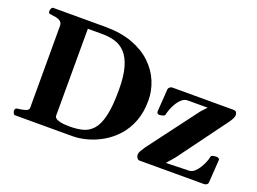

<svg xmlns="http://www.w3.org/2000/svg" viewBox="-103 -930 1565 1167"><g transform="rotate(20 679.5 -346.5)"><path d="M70.8 0Q62.5 0 58.3 -9.8Q54.2 -19.5 54.2 -24.9Q54.2 -41 70.3 -43Q93.8 -44.9 117.4 -51.5Q141.1 -58.1 141.1 -74.2V-602.5Q141.1 -623.5 128.7 -632.8Q116.2 -642.1 99.1 -645.3Q82 -648.4 66.9 -649.9Q56.6 -650.9 53 -654.1Q49.3 -657.2 49.3 -668Q49.3 -673.3 53.5 -683.1Q57.6 -692.9 65.9 -692.9H405.8Q505.4 -692.4 579.6 -664.6Q653.8 -636.7 703.1 -589.4Q752.4 -542 776.9 -482.7Q801.3 -423.3 801.3 -360.4Q801.3 -284.2 778.3 -225.1Q755.4 -166 716.8 -123.5Q678.2 -81.1 630.9 -53.7Q583.5 -26.4 534.2 -13.2Q484.9 0 440.9 0ZM305.7 -82Q305.7 -75.2 313.5 -67.6Q321.3 -60.1 343 -54.7Q364.7 -49.3 407.2 -49.3Q451.7 -49.3 489 -58.8Q526.4 -68.4 553.7 -98.9Q581.1 -129.4 595.9 -191.4Q610.8 -253.4 610.8 -358.4Q610.8 -449.2 594.5 -505.6Q578.1 -562 549.3 -592.5Q520.5 -623 482.7 -634.3Q444.8 -645.5 402.3 -645.5H306.2ZM875.5 0Q865.7 0 858.9 -9.5Q852.1 -19 852.1 -29.3Q852.1 -41.5 859.4 -54.4Q866.7 -67.4 879.9 -86.9L1122.1 -409.2L1170.4 -460.9L1173.8 -443.8H1025.9Q1004.4 -443.8 987.1 -428Q969.7 -412.1 957 -389.9Q944.3 -367.7 937.3 -347.4Q930.2 -327.1 929.2 -318.4Q928.2 -309.1 913.8 -305.7Q899.4 -302.2 891.6 -302.2Q886.2 -302.2 881.1 -306.4Q876 -310.5 876.5 -318.8L886.2 -464.4Q887.2 -473.1 894.5 -479Q901.9 -484.9 909.2 -485.4H1305.2Q1320.8 -485.4 1325.7 -477.3Q1330.6 -469.2 1330.6 -459Q1330.6 -450.7 1324.2 -437.3Q1317.9 -423.8 1307.6 -409.7L1074.2 -92.3L1015.1 -23.4L1012.7 -41L1177.7 -45.4Q1197.8 -45.9 1214.4 -61Q1231 -76.2 1243.4 -97.2Q1255.9 -118.2 1263.2 -137.7Q1270.5 -157.2 1271.5 -166Q1272.5 -175.8 1283.2 -179Q1293.9 -182.1 1309.6 -182.1Q1314.9 -182.1 1321.5 -178Q1328.1 -173.8 1327.1 -165.5L1317.4 -20Q1316.9 -10.7 1309.3 -5.6Q1301.8 -0.5 1294.4 0Z"/></g></svg>

Font: Gelasio
Style: Bold
Weight: 700
Designer: Eben Sorkin
Foundry: Eben Sorkin
Version: Version 1.008